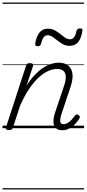

<svg xmlns="http://www.w3.org/2000/svg" viewBox="-20 -1015 686 1520"><path d="M474 16Q447 16 431 6Q415 -4 408 -23Q401 -42 403.5 -68.5Q406 -95 417 -127L489 -341Q502 -382 500.5 -410.5Q499 -439 481.5 -454Q464 -469 430 -469Q399 -469 363 -453.5Q327 -438 288.5 -403.5Q250 -369 212 -313.5Q174 -258 139 -178L82 -4Q79 6 72.5 10.5Q66 15 51 15Q39 15 31 10Q23 5 27 -6L186 -494Q190 -506 196 -510.5Q202 -515 216 -515Q233 -515 239 -509Q245 -503 241 -491L190 -336Q222 -387 255.5 -422Q289 -457 322 -478.5Q355 -500 386 -509.5Q417 -519 444 -519Q489 -519 517.5 -498Q546 -477 553 -435Q560 -393 539 -329L466 -110Q458 -84 456.5 -66.5Q455 -49 461.5 -40.5Q468 -32 483 -32Q500 -32 516.5 -42Q533 -52 547.5 -68Q562 -84 573 -99Q578 -106 584.5 -108.5Q591 -111 601 -105Q611 -98 612 -91Q613 -84 608 -76Q597 -57 577 -35.5Q557 -14 531 1Q505 16 474 16ZM278 -649Q256 -649 259 -671Q268 -728 293 -758Q318 -788 360 -788Q390 -788 413.5 -775Q437 -762 456.5 -746Q476 -730 495 -717Q514 -704 535 -704Q553 -704 566 -720Q579 -736 585 -769Q590 -790 613 -790Q626 -790 630.5 -785.5Q635 -781 632 -769Q623 -711 598.5 -681.5Q574 -652 530 -652Q501 -652 478 -665Q455 -678 435 -694Q415 -710 396 -723Q377 -736 357 -736Q338 -736 325.5 -719.5Q313 -703 305 -669Q303 -659 296.5 -654Q290 -649 278 -649ZM0 475H646V485H0ZM0 -20H646V0H0ZM0 -505H646V-500H0ZM0 -995H646V-985H0Z"/></svg>

Font: Playwrite CZ Guides
Style: Regular
Weight: 400
Designer: Veronika Burian, José Scaglione
Foundry: TypeTogether
Version: Version 1.003